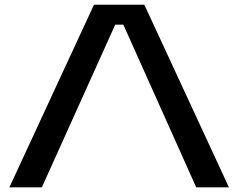

<svg xmlns="http://www.w3.org/2000/svg" viewBox="-20 -797 1014 817"><path d="M470.2 -691.9 158.2 0H20L379.9 -776.9H594.2L954.1 0H814.9L504.9 -691.9Z"/></svg>

Font: Sporting Grotesque
Style: Regular
Weight: 400
Designer: Lucas LE BIHAN
Foundry: Lucas LE BIHAN
Version: Version 2.001;PS 2.1;hotconv 1.0.88;makeotf.lib2.5.647800